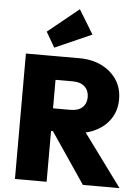

<svg xmlns="http://www.w3.org/2000/svg" viewBox="-63 -1033 790 1081"><g transform="rotate(5 331.5 -492.0)"><path d="M205 -287V-415H340Q384 -415 407.5 -436.5Q431 -458 431 -495Q431 -531 407.5 -553.5Q384 -576 340 -576H205V-709H365Q437 -709 491.5 -682Q546 -655 577 -608Q608 -561 608 -498Q608 -435 576.5 -387.5Q545 -340 489 -313.5Q433 -287 358 -287ZM63 0V-709H242V0ZM447 0 241 -304 402 -343 654 0ZM219 -756 169 -842 344 -984 427 -848Z"/></g></svg>

Font: Outfit ExtraBold
Style: Regular
Weight: 800
Designer: Rodrigo Fuenzalida
Foundry: fragTYPE
Version: Version 1.100;gftools[0.9.27]